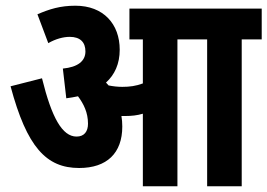

<svg xmlns="http://www.w3.org/2000/svg" viewBox="-20 -652 936 672"><path d="M408 -209C408 -222 407 -235 405 -246C410 -246 415 -246 419 -246C440 -246 460 -248 480 -254V0H601V-514H705V0H826V-514H896V-622H433V-514H480V-360C456 -351 434 -348 408 -348C391 -348 375 -350 360 -353C357 -356 354 -360 351 -363C381 -390 399 -428 399 -478C399 -568 342 -632 244 -632C190 -632 153 -620 111 -602L149 -501C175 -516 202 -523 224 -523C261 -523 279 -504 279 -472C279 -438 252 -417 200 -412L212 -308C226 -310 240 -312 253 -315C273 -288 288 -258 288 -219C288 -192 275 -174 248 -174C198 -174 161 -240 127 -378L17 -350C74 -137 142 -64 257 -64C354 -64 408 -116 408 -209Z"/></svg>

Font: Noto Sans ExtraCondensed
Style: Bold Italic
Weight: 700
Width: 2
Italic angle: -12°
Designer: Monotype Design Team
Foundry: Monotype Imaging Inc.
Version: Version 2.013